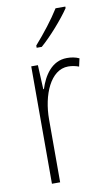

<svg xmlns="http://www.w3.org/2000/svg" viewBox="-87 -808 478 852"><g transform="rotate(-10 152.0 -382.0)"><path d="M271 -757V-764H227C197 -716 157 -665 114 -616V-606H137C181 -644 240 -711 271 -757ZM238 -538C169 -538 132 -477 114 -420H111L106 -529H76V0H113V-283C113 -393 157 -500 237 -500C255 -500 272 -496 285 -491L293 -527C276 -535 257 -538 238 -538Z"/></g></svg>

Font: Noto Sans Malayalam Condensed ExtraLight
Style: Regular
Weight: 200
Width: 3
Designer: Jelle Bosma - Monotype Design Team
Foundry: Monotype Imaging Inc.
Version: Version 2.104